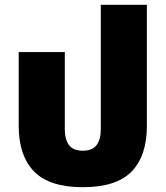

<svg xmlns="http://www.w3.org/2000/svg" viewBox="-20 -765 692 800"><path d="M325 15Q186 15 122 -50.5Q58 -116 58 -240V-548H250V-227Q250 -184 267.5 -160.5Q285 -137 325 -137Q365 -137 382.5 -160.5Q400 -184 400 -227V-745H592V-240Q592 -116 528.5 -50.5Q465 15 325 15Z"/></svg>

Font: Noto Sans Thai Black
Style: Regular
Weight: 900
Version: Version 2.001